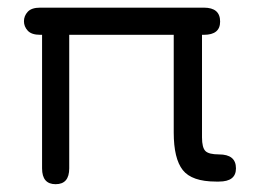

<svg xmlns="http://www.w3.org/2000/svg" viewBox="-20 -470 665 497"><path d="M429.7 -379.9V-127C429.7 -82 437.5 -49.6 453.1 -29.8C468.8 -9.9 497.4 0 539.1 0H546.9C576.2 0 590.8 -11.4 590.8 -34.2C590.8 -58.3 576.2 -70.3 546.9 -70.3C529.3 -70.3 517.6 -73.2 511.7 -79.1C505.9 -85 502.9 -96.7 502.9 -114.3V-379.9H507.8C535.8 -379.9 549.8 -391.3 549.8 -414.1C549.8 -438.2 535.8 -450.2 507.8 -450.2H84C69 -450.2 58.3 -446.6 51.8 -439.5C45.2 -432.3 42 -424.2 42 -415C42 -405.9 45.2 -397.8 51.8 -390.6C58.3 -383.5 69 -379.9 84 -379.9H88.9V-34.2C88.9 -6.8 100.6 6.8 124 6.8C147.5 6.8 159.2 -6.8 159.2 -34.2V-379.9Z"/></svg>

Font: Jura
Style: DemiBold
Weight: 600
Version: Version 2.5.1